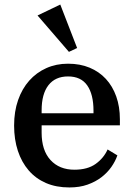

<svg xmlns="http://www.w3.org/2000/svg" viewBox="-20 -812 587 844"><path d="M285 12Q227 12 182 -7.5Q137 -27 106 -63Q75 -99 58.5 -149Q42 -199 42 -260Q42 -322 59.5 -372Q77 -422 108.5 -457.5Q140 -493 183.5 -512.5Q227 -532 279 -532Q332 -532 374 -514.5Q416 -497 445.5 -465Q475 -433 491 -388Q507 -343 507 -288V-261H163V-229Q163 -151 202 -108.5Q241 -66 307 -66Q365 -66 400.5 -91.5Q436 -117 453 -155L496 -129Q487 -103 469.5 -78Q452 -53 426 -33Q400 -13 365 -0.5Q330 12 285 12ZM163 -314H391V-325Q391 -397 363.5 -436.5Q336 -476 279 -476Q223 -476 193 -437.5Q163 -399 163 -327ZM145 -744 245 -792 319 -601 283 -584Z"/></svg>

Font: IBM Plex Serif Medium
Style: Regular
Weight: 500
Designer: Mike Abbink, Paul van der Laan, Pieter van Rosmalen
Foundry: Bold Monday
Version: Version 2.5